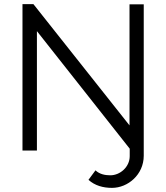

<svg xmlns="http://www.w3.org/2000/svg" viewBox="-20 -730 806 931"><path d="M159 -579 609 -9V27C609 80 562 120 515 120C490 120 463 115 443 96L409 142C440 170 480 181 523 181C600 181 677 117 677 25V-709H608V-122L142 -710H89V0H159Z"/></svg>

Font: FIGSv2-sans-serif
Style: Regular
Weight: 400
Designer: Matt McInerney, Pablo Impallari, Rodrigo Fuenzalida,Mirko Velimirovic
Foundry: Matt McInerney, Pablo Impallari, Rodrigo Fuenzalida
Version: Version 4.021;hotconv 1.0.109;makeotfexe 2.5.65596